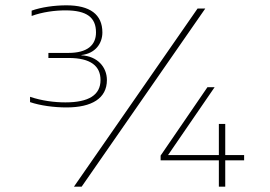

<svg xmlns="http://www.w3.org/2000/svg" viewBox="-20 -702 1017 722"><path d="M238 -484C322 -484 358 -453 358 -401C358 -345 314 -317 226 -317C185 -317 137 -323 93 -338V-318C131 -305 183 -298 230 -298C325 -298 382 -332 382 -401C382 -450 346 -491 286 -494V-495C339 -501 365 -539 365 -580C365 -648 318 -682 230 -682C185 -682 135 -675 99 -662V-642C140 -657 187 -663 226 -663C307 -663 341 -636 341 -580C341 -532 308 -503 237 -503H162V-484ZM258 0H287L752 -670H723ZM584 -99H803V0H827V-99H898V-119H827V-236H803V-119H612L787 -374H760L584 -117Z"/></svg>

Font: LT Wave Thin
Style: Regular
Weight: 100
Designer: Daniel Lyons
Version: Version 2.5 (Glyphs App)